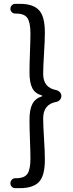

<svg xmlns="http://www.w3.org/2000/svg" viewBox="-20 -810 378 1001"><path d="M59.6 170.9Q48.8 170.9 41.5 163.6Q34.2 156.2 34.2 145.5Q34.2 134.8 41.5 127Q48.8 119.1 59.6 119.1H63.5Q107.4 119.1 123 96.2Q138.7 73.2 138.7 17.6Q138.7 -15.6 136.2 -81.1Q133.8 -146.5 133.8 -185.5Q133.8 -239.3 148.9 -268.1Q164.1 -296.9 198.2 -307.6Q200.2 -307.6 200.2 -309.6Q200.2 -311.5 198.2 -312.5Q163.1 -322.3 148.4 -350.6Q133.8 -378.9 133.8 -432.6Q133.8 -472.7 136.2 -537.6Q138.7 -602.5 138.7 -635.7Q138.7 -692.4 123 -715.8Q107.4 -739.3 63.5 -739.3H59.6Q48.8 -739.3 41.5 -746.6Q34.2 -753.9 34.2 -764.2Q34.2 -774.4 41.5 -782.2Q48.8 -790 59.6 -790H84Q152.3 -790 183.1 -757.3Q213.9 -724.6 213.9 -640.6Q213.9 -599.6 209.5 -530.8Q205.1 -461.9 205.1 -424.8Q205.1 -353.5 271.5 -340.8Q284.2 -337.9 292 -329.6Q299.8 -321.3 299.8 -309.6Q299.8 -297.9 292 -289.1Q284.2 -280.3 271.5 -278.3Q205.1 -265.6 205.1 -192.4Q205.1 -156.2 209.5 -87.9Q213.9 -19.5 213.9 22.5Q213.9 106.4 183.1 138.7Q152.3 170.9 84 170.9Z"/></svg>

Font: Gen Jyuu GothicL Regular
Style: Regular
Weight: 400
Designer: [Source Han Sans]
Ryoko NISHIZUKA  (kana & ideographs); Paul D. Hunt (Latin, Greek & Cyrillic); Wenlong ZHANG  (bopomofo
Version: Version 1.002.20150607